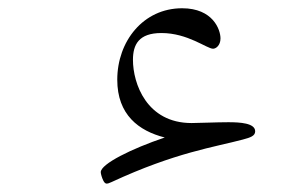

<svg xmlns="http://www.w3.org/2000/svg" viewBox="-20 -443 740 465"><path d="M250 -2C405 -74 501 -87 568 -105C587 -110 598 -114 598 -125C598 -145 561 -147 533 -147C504 -147 460 -145 444 -145C335 -145 302 -241 302 -298C302 -335 316 -363 371 -363C435 -363 481 -325 496 -325C503 -325 514 -333 514 -350C514 -371 496 -423 421 -423C327 -423 264 -343 264 -250C264 -165 316 -126 379 -110C299 -83 224 -46 224 -26C224 -22 227 -12 230 -6C235 4 239 3 250 -2Z"/></svg>

Font: Kawkab Mono Light
Style: Regular
Weight: 300
Monospace: yes
Designer: Abdullah Arif
Foundry: Abdullah Arif
Version: Version 1.000;PS 000.500;hotconv 1.0.88;makeotf.lib2.5.64775